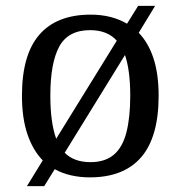

<svg xmlns="http://www.w3.org/2000/svg" viewBox="-20 -596 617 656"><path d="M126 -48Q92 -83 73.5 -138Q55 -193 55 -269Q55 -409 114.5 -477.5Q174 -546 290 -546Q361 -546 414 -515L452 -576H510L454 -484Q487 -450 504.5 -396.5Q522 -343 522 -269Q522 -128 462.5 -59Q403 10 287 10Q253 10 222.5 3Q192 -4 167 -18L131 40H72ZM289 -42Q339 -42 369 -67.5Q399 -93 412 -144Q425 -195 425 -269Q425 -312 420.5 -347Q416 -382 407 -408L201 -74Q217 -58 239 -50Q261 -42 289 -42ZM379 -457Q363 -475 340 -484Q317 -493 288 -493Q213 -493 182.5 -437Q152 -381 152 -269Q152 -223 157 -186.5Q162 -150 172 -122Z"/></svg>

Font: Noto Serif Sinhala
Style: Regular
Weight: 400
Designer: Jelle Bosma - Monotype Design Team
Foundry: Monotype Imaging Inc.
Version: Version 2.006